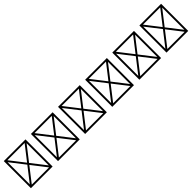

<svg xmlns="http://www.w3.org/2000/svg" viewBox="497 -2883 5006 5006"><g transform="rotate(-45 3000.0 -380.0)"><path d="M100 120H900V-880H100ZM500 -421 182 -830H818ZM532 -380 850 -789V29ZM182 70 500 -339 818 70ZM150 -789 468 -380 150 29Z M1100 120H1900V-880H1100ZM1500 -421 1182 -830H1818ZM1532 -380 1850 -789V29ZM1182 70 1500 -339 1818 70ZM1150 -789 1468 -380 1150 29Z M2100 120H2900V-880H2100ZM2500 -421 2182 -830H2818ZM2532 -380 2850 -789V29ZM2182 70 2500 -339 2818 70ZM2150 -789 2468 -380 2150 29Z M3100 120H3900V-880H3100ZM3500 -421 3182 -830H3818ZM3532 -380 3850 -789V29ZM3182 70 3500 -339 3818 70ZM3150 -789 3468 -380 3150 29Z M4100 120H4900V-880H4100ZM4500 -421 4182 -830H4818ZM4532 -380 4850 -789V29ZM4182 70 4500 -339 4818 70ZM4150 -789 4468 -380 4150 29Z M5100 120H5900V-880H5100ZM5500 -421 5182 -830H5818ZM5532 -380 5850 -789V29ZM5182 70 5500 -339 5818 70ZM5150 -789 5468 -380 5150 29Z"/></g></svg>

Font: Adobe NotDef
Style: Regular
Weight: 400
Monospace: yes
Foundry: Adobe Systems Incorporated
Version: Version 1.000;PS 1;hotconv 1.0.98;makeotf.lib2.5.65220